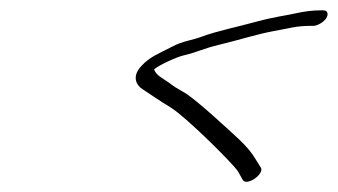

<svg xmlns="http://www.w3.org/2000/svg" viewBox="-20 -438 653 371"><path d="M604.9 -418H598.9C583.9 -418 570.9 -416 559.9 -414C528.4 -407 512 -406 475 -396C442.6 -387 399.2 -378 372.2 -368C348.8 -359 335.3 -360 310.9 -347C286.5 -334 270 -329 252.7 -310C233.3 -289 245 -272 255 -266C274.6 -253 285.7 -245 310.3 -230C339.4 -212 430.1 -122 439.7 -107L449.3 -90C457.4 -78 491.2 -102 484.1 -114L473.5 -131C466.4 -143 456.3 -155 442.7 -168C422.1 -187 361.2 -244 336.6 -259C324 -266 314 -272 306.9 -278C294.3 -287 281.8 -292 277.7 -304C286.7 -312 321.5 -328 335 -331C364.5 -338 371.4 -344 405.4 -352C439.3 -360 476.2 -372 509.2 -378C538.6 -383 551.1 -388 579.1 -388H585.1C593.1 -388 605.5 -395 610.5 -403C615.4 -411 612.9 -418 604.9 -418Z"/></svg>

Font: MewTooHand
Style: UltimateIta
Weight: 400
Designer: Mew Too, Robert Jablonski
Version: Version 0.77